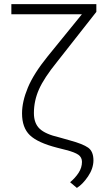

<svg xmlns="http://www.w3.org/2000/svg" viewBox="-20 -731 532 940"><path d="M451.7 -710.9V-672.9L258.3 -426.8Q195.8 -349.6 170.9 -293.7Q146 -237.8 146 -177.2Q146 -127.4 174.1 -100.8Q202.1 -74.2 269.5 -58.6L322.8 -43.5Q385.7 -26.4 411.6 -8.1Q437.5 10.3 437.5 54.7Q437 94.2 411.1 132.6Q385.3 170.9 356.4 189L323.2 161.1Q348.1 140.6 364.7 115.2Q381.3 89.8 381.3 61.5Q381.3 39.1 363.5 26.6Q345.7 14.2 303.7 3.4L259.8 -7.8Q164.6 -32.2 126.2 -69.1Q87.9 -106 87.9 -175.8Q87.9 -233.9 116.5 -302.2Q145 -370.6 213.4 -455.1L380.9 -661.1H35.6V-710.9Z"/></svg>

Font: Roboto Web
Style: Light
Weight: 300
Designer: Google
Version: Version 1.200310; 2013